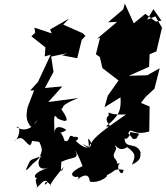

<svg xmlns="http://www.w3.org/2000/svg" viewBox="-20 -945 922 1069"><path d="M847 -825 789 -868 725 -815 675 -925 666 -893 582 -821 632 -823 520 -729 537 -735 514 -643 536 -627 550 -566 640 -497 580 -412 562 -348 651 -403C655 -333 646 -302 570 -241C628 -234 545 -267 585 -302C587 -339 564 -301 682 -308C558 -222 503 -180 488 -148C469 -131 495 -114 438 -144C471 -121 482 -102 470 -173C508 -148 484 -76 393 -169C388 -141 447 -188 390 -183C355 -206 376 -152 340 -160C316 -238 298 -186 349 -221C339 -232 279 -262 284 -195C280 -295 278 -318 301 -285C339 -268 381 -253 321 -338C341 -347 305 -356 416 -399L249 -377L327 -464L230 -455L278 -545L265 -630L356 -649L325 -637L410 -621L435 -723L456 -745L440 -760L332 -808L365 -842L259 -781L268 -759L172 -791L176 -763L155 -743L233 -681L229 -631L262 -640L191 -488L148 -441L170 -442L134 -349C106 -228 191 -240 139 -251C198 -212 132 -217 189 -278C160 -228 115 -209 71 -238C101 -247 86 -169 59 -158C109 -204 114 -150 148 -136C173 -168 129 -162 215 -153C174 -175 222 -134 211 -100C203 -68 196 -60 160 -31C160 -31 103 39 136 -26C152 -63 148 -51 220 -80C194 -78 168 17 251 -12C163 16 151 52 212 50C142 31 210 107 177 104C193 103 225 41 244 69C221 111 225 35 264 89C245 93 309 15 335 -16C311 47 322 -44 322 -44C387 -76 427 -54 396 -114C446 -31 437 23 470 -33C375 4 365 31 400 41C453 25 360 106 417 50C450 25 477 23 480 66C535 78 590 31 573 31C623 10 611 -10 668 1C660 59 610 -40 660 -36C589 -36 652 -4 626 -55C590 -87 643 -110 621 -131C619 -152 637 -91 688 -126C738 -90 735 -75 714 -28C776 -57 758 -80 763 -97C738 -159 672 -111 674 -177C684 -154 723 -215 695 -212C768 -195 759 -212 741 -175C712 -162 720 -181 694 -202C712 -244 715 -185 811 -213L813 -352L765 -372L790 -405L840 -451L869 -565L800 -526L697 -523L810 -573L813 -643L851 -659L882 -791L845 -854L799 -835L834 -894L879 -830Z"/></svg>

Font: Hussar Lance
Style: ExBdObl
Weight: 700
Foundry: Cannot Into Space Fonts, PlusOne Fonts
Version: Version 2.270